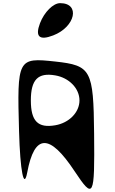

<svg xmlns="http://www.w3.org/2000/svg" viewBox="-20 -1220 730 1220"><path d="M101 -388C108 -132 132 -13 153 -124C199 -371 295 -373 454 -132C575 50 582 35 578 -371C574 -777 559 -804 331 -829C93 -855 88 -847 101 -388ZM176 -582C176 -714 221 -760 331 -741C419 -726 485 -658 485 -582C485 -506 419 -439 331 -424C221 -405 176 -450 176 -582ZM234 -1072C202 -987 230 -961 318 -995C459 -1049 492 -1200 362 -1200C318 -1200 261 -1143 234 -1072Z"/></svg>

Font: Venom Sans
Style: Regular
Weight: 400
Version: Version 1.001